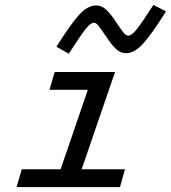

<svg xmlns="http://www.w3.org/2000/svg" viewBox="-20 -756 691 776"><path d="M47 0 68 -72H225L335 -393H180L201 -465H445L310 -72H485L465 0ZM489 -541Q468 -541 450 -557Q432 -573 407 -611Q385 -644 376.5 -654Q368 -664 359 -664Q346 -664 325.5 -638Q305 -612 258 -539L208 -567Q267 -661 301 -697.5Q335 -734 369 -734Q390 -734 408 -718Q426 -702 451 -664Q473 -631 481.5 -621.5Q490 -612 499 -612Q512 -612 532.5 -637.5Q553 -663 600 -736L651 -710Q592 -616 557.5 -578.5Q523 -541 489 -541Z"/></svg>

Font: Intel One Mono
Style: Italic
Weight: 400
Italic angle: -16°
Monospace: yes
Designer: Fred Shallcrass
Foundry: Frere-Jones Type LLC
Version: Version 1.400;hotconv 1.1.0;makeotfexe 2.6.0;FJTRelease1.4